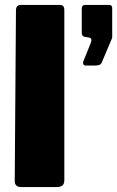

<svg xmlns="http://www.w3.org/2000/svg" viewBox="-20 -762 477 782"><path d="M242 -29Q242 -13 234 -6.5Q226 0 209 0H67Q40 0 40 -25L45 -719Q45 -742 64 -742H224Q242 -742 242 -721ZM329 -495Q322 -495 319.5 -500.5Q317 -506 319 -511L350 -588Q357 -606 343 -609L331 -611Q313 -612 313 -628V-726Q313 -742 327 -742H424Q437 -742 437 -729V-611Q437 -608 436 -605.5Q435 -603 434 -601L396 -511Q393 -502 386.5 -498.5Q380 -495 366 -495Z"/></svg>

Font: Libre Franklin Thin Black
Style: Regular
Weight: 900
Version: Version 3.000